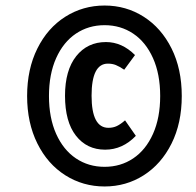

<svg xmlns="http://www.w3.org/2000/svg" viewBox="-20 -780 708 694"><path d="M637 -433Q637 -335 600 -261Q563 -187 499.5 -146.5Q436 -106 358 -106Q280 -106 216 -146.5Q152 -187 115 -261.5Q78 -336 78 -433Q78 -530 115 -604.5Q152 -679 216 -719.5Q280 -760 358 -760Q436 -760 499.5 -719.5Q563 -679 600 -605Q637 -531 637 -433ZM157 -433Q157 -354 183 -296Q209 -238 254.5 -207.5Q300 -177 358 -177Q416 -177 461.5 -207.5Q507 -238 533 -296Q559 -354 559 -433Q559 -512 533 -570Q507 -628 461.5 -658.5Q416 -689 358 -689Q300 -689 254.5 -658.5Q209 -628 183 -570Q157 -512 157 -433ZM468 -581 429 -528Q411 -540 398.5 -545Q386 -550 370 -550Q311 -550 311 -434Q311 -318 372 -318Q389 -318 402.5 -324.5Q416 -331 432 -345L471 -289Q423 -239 360 -239Q294 -239 254.5 -289.5Q215 -340 215 -434Q215 -526 255.5 -577Q296 -628 363 -628Q421 -628 468 -581Z"/></svg>

Font: Fira Sans Extra Condensed SemiBold
Style: Italic
Weight: 600
Width: 3
Italic angle: -8°
Designer: Carrois Corporate & Edenspiekermann AG
Foundry: Carrois Corporate GbR & Edenspiekermann AG
Version: Version 4.203